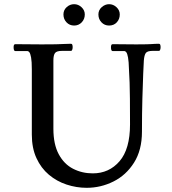

<svg xmlns="http://www.w3.org/2000/svg" viewBox="-20 -884 822 917"><path d="M667 -595Q666 -580 664 -532.5Q662 -485 660 -413.5Q658 -342 658 -255Q658 -167 620 -107Q582 -47 521.5 -17Q461 13 394 13Q345 13 298 -2.5Q251 -18 213.5 -49.5Q176 -81 154 -129Q132 -177 132 -241V-552Q132 -591 128.5 -609.5Q125 -628 120.5 -634Q116 -640 111 -640H53Q45 -640 45 -659Q45 -664 46.5 -668.5Q48 -673 53 -673Q85 -673 117 -672.5Q149 -672 179 -672Q222 -672 246.5 -672.5Q271 -673 287 -674Q303 -675 319 -675Q324 -675 325.5 -670Q327 -665 327 -659Q327 -652 325 -646.5Q323 -641 319 -641H276Q251 -641 243 -631Q235 -621 235 -595V-269Q235 -195 260.5 -147.5Q286 -100 329 -78Q372 -56 423 -56Q501 -56 551 -114Q601 -172 601 -290Q601 -367 600.5 -413Q600 -459 599 -490Q598 -521 596 -552Q595 -591 591.5 -609.5Q588 -628 583.5 -634Q579 -640 574 -640H518Q510 -640 510 -659Q510 -664 511.5 -668.5Q513 -673 518 -673Q548 -673 574 -672.5Q600 -672 631 -672Q663 -672 679.5 -672.5Q696 -673 704.5 -673.5Q713 -674 720 -674.5Q727 -675 739 -675Q744 -675 745.5 -670Q747 -665 747 -659Q747 -652 745 -646.5Q743 -641 739 -641H709Q684 -641 676.5 -631Q669 -621 667 -595ZM334 -762Q312 -762 297.5 -777.5Q283 -793 283 -815Q283 -836 298.5 -850Q314 -864 334 -864Q354 -864 369.5 -849.5Q385 -835 385 -815Q385 -793 370.5 -777.5Q356 -762 334 -762ZM501 -762Q479 -762 464.5 -777.5Q450 -793 450 -815Q450 -836 466 -850Q482 -864 501 -864Q521 -864 536.5 -849.5Q552 -835 552 -815Q552 -793 538 -777.5Q524 -762 501 -762Z"/></svg>

Font: Sedan SC
Style: Regular
Weight: 400
Designer: Sebastian Salazar
Foundry: Sebastian Salazar
Version: Version 1.100; ttfautohint (v1.8.4.7-5d5b)